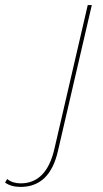

<svg xmlns="http://www.w3.org/2000/svg" viewBox="-204 -520 406 755"><path d="M-123 215Q-160 215 -184 198L-176 184Q-154 201 -123 201Q-21 201 10 65L141 -500H157L24 73Q-8 215 -123 215Z"/></svg>

Font: Elaine Sans Thin
Style: Italic
Weight: 250
Italic angle: -13°
Designer: Wei Huang
Foundry: Wei Huang
Version: Version 2.001;December 24, 2019;FontCreator 12.0.0.2547 64-b